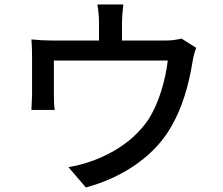

<svg xmlns="http://www.w3.org/2000/svg" viewBox="-20 -792 996 856"><path d="M120.1 -301.8Q123 -361.8 123 -371.1V-538.1Q123 -583 120.1 -616.2Q168.9 -611.3 211.9 -611.3H421.4V-692.9Q421.4 -729 414.1 -772H529.8Q523.9 -720.7 523.9 -692.9V-611.3H716.8Q754.9 -611.3 789.1 -620.1L855 -578.6Q844.7 -556.2 837.9 -513.7Q810.5 -346.2 747.1 -233.9Q692.4 -134.8 592.5 -63.2Q492.7 8.3 362.8 43.9L285.2 -46.9Q393.1 -64.9 488 -119.4Q583 -173.8 641.1 -258.3Q675.8 -313 698 -383.8Q720.2 -454.6 728 -522H220.2V-365.2Q220.2 -323.2 224.1 -301.8Z"/></svg>

Font: Karasuma Gothic
Style: Regular
Weight: 500
Designer: Rasmus Andersson / Ryoko Nishizuka
Foundry: Genbu
Version: Version 1.00